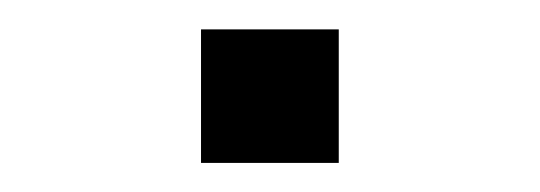

<svg xmlns="http://www.w3.org/2000/svg" viewBox="-20 -112 371 132"><path d="M118.2 0V-91.8H212.9V0Z"/></svg>

Font: Gothic A1 ExtraLight
Style: Regular
Weight: 275
Designer: HanYang I&C Co.,Ltd.
Foundry: HanYang I&C Co.,Ltd.
Version: Version 2.50